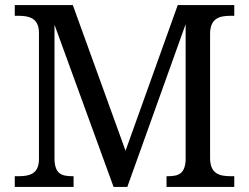

<svg xmlns="http://www.w3.org/2000/svg" viewBox="-20 -734 978 754"><path d="M269 0V-42H266C221 -42 194 -51 194 -114V-637L426 0H480L709 -639V-105C706 -50 680 -42 637 -42H634V0H900V-42H887C842 -42 805 -51 805 -114V-600C805 -663 842 -672 887 -672H900V-714H678L473 -142L266 -714H38V-672H51C95 -672 133 -663 133 -604V-109C133 -50 95 -42 51 -42H38V0Z"/></svg>

Font: Liu Chibing Harmony Marks (Sposobin) Font
Style: Regular
Weight: 400
Designer: Liu Chibing
Foundry: Liu Chibing
Version: Version 1.003